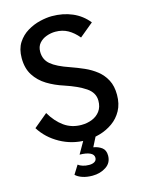

<svg xmlns="http://www.w3.org/2000/svg" viewBox="-147 -869 893 1191"><g transform="rotate(-15 300.0 -273.0)"><path d="M312 14Q224.5 14 148.2 -28.2Q72 -70.5 29 -139.5L117.5 -213Q153 -152.5 200.5 -118.8Q248 -85 311 -85Q348 -85 379.8 -97.8Q411.5 -110.5 431 -137Q450.5 -163.5 450.5 -203.5Q450.5 -255 401.8 -288Q353 -321 270 -348.5Q212 -367 164.2 -396.2Q116.5 -425.5 87.8 -470.2Q59 -515 59 -581Q59 -639.5 84.2 -678.8Q109.5 -718 148.5 -741.2Q187.5 -764.5 229.8 -774.5Q272 -784.5 306 -784.5Q378 -784.5 437 -759.2Q496 -734 537 -683L448 -609.5Q418 -646 382.8 -665.8Q347.5 -685.5 302.5 -685.5Q273.5 -685.5 245.2 -675.2Q217 -665 198.5 -643.8Q180 -622.5 180 -589Q180 -539 216.5 -508Q253 -477 335.5 -449Q378.5 -434 420.5 -415.5Q462.5 -397 496.5 -370Q530.5 -343 551 -304Q571.5 -265 571.5 -209Q571.5 -150.5 548.2 -108.2Q525 -66 486.8 -39Q448.5 -12 402.8 1Q357 14 312 14ZM295.5 237Q259.5 237 231.5 227.5Q203.5 218 188 202.5L223 146.5Q233 155 251.5 161Q270 167 293 167Q314.5 167 327.8 158.5Q341 150 341 133.5Q341 112.5 317.2 101.5Q293.5 90.5 251 90L302.5 0H379.5L345 68Q375 72.5 397.8 89Q420.5 105.5 420.5 141Q420.5 187.5 383 212.2Q345.5 237 295.5 237Z"/></g></svg>

Font: Junction SemiBold
Style: Regular
Weight: 600
Designer: Caroline Hadilaksono
Foundry: Caroline Hadilaksono, Tyler Finck, The League of Moveable Type
Version: Version 2.000; ttfautohint (v1.8.3)